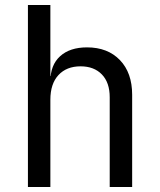

<svg xmlns="http://www.w3.org/2000/svg" viewBox="-20 -750 640 770"><path d="M92 0V-730H182V-550V-445H201L182 -424Q182 -489 221 -524.5Q260 -560 329 -560Q412 -560 461 -509Q510 -458 510 -370V0H420V-360Q420 -419 388.5 -451.5Q357 -484 303 -484Q247 -484 214.5 -449Q182 -414 182 -350V0Z"/></svg>

Font: JetBrains Mono Zero
Style: Regular-Zero
Weight: 400
Designer: Philipp Nurullin, Konstantin Bulenkov
Foundry: JetBrains
Version: Version 2.211